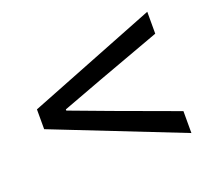

<svg xmlns="http://www.w3.org/2000/svg" viewBox="-80 -632 656 601"><g transform="rotate(-20 248.5 -332.0)"><path d="M463 -130V-203L253 -280L119 -330V-334L253 -384L463 -461V-534L34 -365V-299Z"/></g></svg>

Font: DAIFUKU Sans
Style: Regular
Weight: 400
Designer: Original font ‘Source Han Sans JP’ : Paul D. Hunt
Foundry: Daifuku
Version: Version 1.000